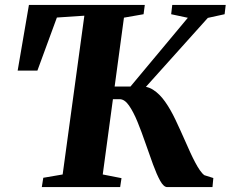

<svg xmlns="http://www.w3.org/2000/svg" viewBox="-20 -763 940 783"><path d="M150.5 0 156.5 -38 235.5 -51.5 324 -699 212 -691.5 132.5 -475H52L98 -743H570.5L565.5 -705L485.5 -691L399 -51.5L475.5 -36.5L470 0ZM662 0Q647.5 0 633.2 -25.8Q619 -51.5 604 -92.5Q589 -133.5 573.2 -179.2Q557.5 -225 540.8 -266Q524 -307 506 -332.8Q488 -358.5 468 -358.5H402.5L409 -410H512L746 -690.5L678 -705L682.5 -743H900.5L896 -705L827.5 -690L533 -362L544.5 -409.5Q577.5 -414 604 -397.2Q630.5 -380.5 653 -348.8Q675.5 -317 695.5 -274.8Q715.5 -232.5 736 -186Q746 -163 756 -141.2Q766 -119.5 775.8 -101Q785.5 -82.5 795 -68.8Q804.5 -55 813.5 -48.5L850 -37L846.5 0Z"/></svg>

Font: Merriweather 72pt ExtraBold
Style: Italic
Weight: 800
Italic angle: -7.8°
Version: Version 2.101